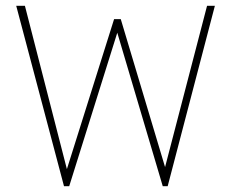

<svg xmlns="http://www.w3.org/2000/svg" viewBox="-20 -643 790 663"><path d="M201 0 36 -623H66L211 -59L374 -577H397L550 -66L695 -623H722L559 0H542L385 -530L219 0Z"/></svg>

Font: Inconsolata ExtraExpanded ExtraLight
Style: Regular
Weight: 200
Width: 8
Monospace: yes
Designer: Raph Levien, Cyreal, Brenton Simpson
Foundry: Raph Levien, Cyreal, Google
Version: Version 3.100; ttfautohint (v1.8.4.7-5d5b)